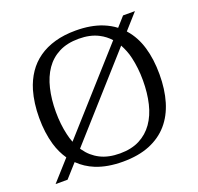

<svg xmlns="http://www.w3.org/2000/svg" viewBox="-128 -866 1049 1015"><g transform="rotate(-20 397.0 -358.5)"><path d="M20.5 0 122.1 -113.3Q93.8 -154.3 78.6 -205.6Q58.6 -274.4 58.6 -357.9Q58.6 -440.9 78.6 -509.8Q93.8 -560.5 121.1 -600.8Q148.4 -641.1 188 -668.9Q227.5 -696.8 279.8 -711.7Q332 -726.6 397 -726.6Q482.9 -726.6 547.4 -700.7Q585.4 -685.1 613.8 -663.1L660.6 -715.8H727.5L650.4 -629.4Q652.3 -627.4 652.8 -626.5Q695.3 -578.1 715.3 -510.5Q735.4 -442.9 735.4 -357.9Q735.4 -273.4 715.1 -205.3Q694.8 -137.2 653.1 -89.1Q611.3 -41 547.6 -15.1Q483.9 10.7 397 10.7Q310.5 10.7 246.1 -15.1Q193.4 -36.6 154.8 -74.7L87.9 0ZM210.4 -125.5Q240.2 -82.5 286.1 -59.1Q332 -35.6 397 -35.6Q461.4 -35.6 507.6 -59.3Q553.7 -83 583.7 -125.7Q613.8 -168.5 627.9 -227.5Q642.1 -286.6 642.1 -357.9Q642.1 -393.6 638.4 -425.8Q634.8 -458 627.9 -487.8Q622.6 -511.2 614.5 -531.2Q606.4 -551.3 596.7 -569.3L206.1 -131.8ZM152.3 -357.9Q152.3 -288.1 166.5 -227.5Q171.9 -203.1 181.2 -179.7L566.9 -610.8Q542 -638.7 507.8 -656.2Q461.9 -680.2 397 -680.2Q332.5 -680.2 286.1 -656.5Q239.7 -632.8 210.2 -590.1Q180.7 -547.4 166.5 -488Q152.3 -428.7 152.3 -357.9Z"/></g></svg>

Font: Arian AMU Serif
Style: Regular
Weight: 400
Designer: Ruben Hakobyan (Tarumian)
Foundry: Ruben Hakobyan (Tarumian)
Version: Version 1.002